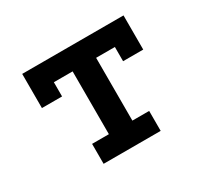

<svg xmlns="http://www.w3.org/2000/svg" viewBox="-112 -681 899 842"><g transform="rotate(-30 337.5 -260.0)"><path d="M193 0V-101H278V-419H183V-347H81V-520H594V-347H492V-419H397V-101H482V0Z"/></g></svg>

Font: Iosevka Etoile
Style: Bold
Weight: 700
Designer: Belleve Invis
Foundry: Belleve Invis
Version: Version 28.1.0; ttfautohint (v1.8.4)